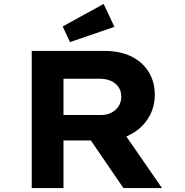

<svg xmlns="http://www.w3.org/2000/svg" viewBox="-20 -960 944 980"><path d="M142 0V-700H515Q593 -700 650 -672Q707 -644 738.5 -593.5Q770 -543 770 -476Q770 -410 736.5 -356.5Q703 -303 645 -273Q587 -243 515 -243H304V0ZM610 0 394 -316 571 -341 807 0ZM304 -373H496Q526 -373 549 -385Q572 -397 585.5 -418Q599 -439 599 -467Q599 -495 585 -515.5Q571 -536 546.5 -547Q522 -558 490 -558H304ZM337 -745 300 -825 509 -940 564 -823Z"/></svg>

Font: Lexend Mega
Style: Bold
Weight: 700
Version: Version 1.007